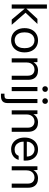

<svg xmlns="http://www.w3.org/2000/svg" viewBox="1444 -2224 1000 3927"><g transform="rotate(90 1943.5 -260.0)"><path d="M380 0 141 -284 366 -526H469L212 -254L213 -314L487 0ZM71 0V-720H155V0Z M802 12Q729 12 673 -22Q617 -56 586 -118Q555 -180 555 -263Q555 -347 586.5 -408.5Q618 -470 674.5 -504Q731 -538 804 -538Q878 -538 933.5 -504Q989 -470 1020 -408.5Q1051 -347 1051 -263Q1051 -180 1019.5 -118Q988 -56 932 -22Q876 12 802 12ZM802 -60Q848 -60 885 -82.5Q922 -105 943.5 -150.5Q965 -196 965 -263Q965 -331 944 -376Q923 -421 886.5 -443.5Q850 -466 804 -466Q759 -466 722 -443.5Q685 -421 663 -376Q641 -331 641 -263Q641 -196 662.5 -150.5Q684 -105 720.5 -82.5Q757 -60 802 -60Z M1173 0V-526H1249L1253 -443Q1276 -488 1319.5 -513Q1363 -538 1420 -538Q1478 -538 1521 -516Q1564 -494 1588 -449Q1612 -404 1612 -335V0H1528V-326Q1528 -396 1493.5 -431Q1459 -466 1401 -466Q1362 -466 1329 -447.5Q1296 -429 1276.5 -393Q1257 -357 1257 -305V0Z M1759 0V-526H1843V0ZM1801 -626Q1776 -626 1759.5 -642.5Q1743 -659 1743 -684Q1743 -709 1759.5 -724.5Q1776 -740 1801 -740Q1825 -740 1842 -724.5Q1859 -709 1859 -684Q1859 -659 1842 -642.5Q1825 -626 1801 -626Z M1895 220V148H1934Q1972 148 1988 132.5Q2004 117 2004 80V-526H2088V82Q2088 130 2072 160.5Q2056 191 2024.5 205.5Q1993 220 1947 220ZM2047 -626Q2022 -626 2005.5 -642.5Q1989 -659 1989 -684Q1989 -709 2005.5 -724.5Q2022 -740 2047 -740Q2071 -740 2087.5 -724.5Q2104 -709 2104 -684Q2104 -659 2087.5 -642.5Q2071 -626 2047 -626Z M2236 0V-526H2312L2316 -443Q2339 -488 2382.5 -513Q2426 -538 2483 -538Q2541 -538 2584 -516Q2627 -494 2651 -449Q2675 -404 2675 -335V0H2591V-326Q2591 -396 2556.5 -431Q2522 -466 2464 -466Q2425 -466 2392 -447.5Q2359 -429 2339.5 -393Q2320 -357 2320 -305V0Z M3032 12Q2962 12 2908 -22Q2854 -56 2823.5 -118Q2793 -180 2793 -263Q2793 -346 2823.5 -408Q2854 -470 2908.5 -504Q2963 -538 3034 -538Q3110 -538 3161 -504Q3212 -470 3238 -413Q3264 -356 3264 -288Q3264 -278 3264 -268Q3264 -258 3263 -244H2856V-309H3182Q3180 -386 3137.5 -426.5Q3095 -467 3032 -467Q2990 -467 2954.5 -446.5Q2919 -426 2897 -386Q2875 -346 2875 -286V-258Q2875 -192 2897 -147.5Q2919 -103 2954.5 -81Q2990 -59 3032 -59Q3088 -59 3120 -80.5Q3152 -102 3167 -142H3250Q3238 -98 3208.5 -63Q3179 -28 3134.5 -8Q3090 12 3032 12Z M3380 0V-526H3456L3460 -443Q3483 -488 3526.5 -513Q3570 -538 3627 -538Q3685 -538 3728 -516Q3771 -494 3795 -449Q3819 -404 3819 -335V0H3735V-326Q3735 -396 3700.5 -431Q3666 -466 3608 -466Q3569 -466 3536 -447.5Q3503 -429 3483.5 -393Q3464 -357 3464 -305V0Z"/></g></svg>

Font: DM Sans 9pt
Style: Regular
Weight: 400
Designer: Colophon Foundry, Jonny Pinhorn
Foundry: Colophon Foundry
Version: Version 4.004;gftools[0.9.30]